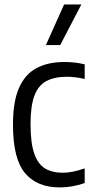

<svg xmlns="http://www.w3.org/2000/svg" viewBox="-20 -828 410 858"><path d="M246.5 9.5Q146 9.5 92 -54.2Q38 -118 38 -271Q38 -374 65 -435.2Q92 -496.5 143.5 -523.8Q195 -551 268.5 -551Q290 -551 313 -548.5Q336 -546 358.5 -540.5V-475Q336 -480.5 315 -482.8Q294 -485 279.5 -485Q224 -485 187.8 -466Q151.5 -447 134 -401Q116.5 -355 116.5 -273.5Q116.5 -190 132.8 -142.5Q149 -95 181 -75.5Q213 -56 261 -56Q281.5 -56 305.5 -60.8Q329.5 -65.5 358.5 -75.5V-10Q329.5 0 301.5 4.8Q273.5 9.5 246.5 9.5ZM185 -626.5 266.5 -808H343.5L249 -626.5Z"/></svg>

Font: Encode Sans Cnd
Style: Regular
Weight: 400
Width: 3
Designer: Multiple Designers
Foundry: Impallari Type
Version: Version 3.002; ttfautohint (v1.8.3) -l 8 -r 50 -G 200 -x 14 